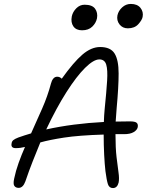

<svg xmlns="http://www.w3.org/2000/svg" viewBox="-20 -947 753 976"><path d="M60 -194Q34 -194 39 -218Q40 -228 47.5 -234.5Q55 -241 73 -248Q104 -259 138 -269Q166 -331 194 -394.5Q222 -458 239 -522Q243 -538 251 -547.5Q259 -557 271 -557Q284 -557 294 -547Q354 -631 399 -669.5Q444 -708 489 -708Q542 -708 562.5 -675Q583 -642 583 -573.5Q583 -505 573 -397Q570 -362 568 -329Q603 -330 640 -330Q667 -330 675 -322.5Q683 -315 680 -300Q677 -286 659.5 -275.5Q642 -265 611 -265Q588 -265 567 -265Q567 -195 572.5 -148Q578 -101 582.5 -70Q587 -39 583 -19Q576 9 554 9Q535 9 528.5 -11Q522 -31 516 -77Q512 -111 509.5 -160.5Q507 -210 507 -263Q380 -259 305.5 -247.5Q231 -236 185 -223Q166 -177 146.5 -127.5Q127 -78 109 -25Q97 8 75 8Q60 8 53 -2Q46 -12 52 -39Q60 -78 74.5 -118.5Q89 -159 107 -200Q95 -197 83.5 -195.5Q72 -194 60 -194ZM485 -645Q456 -645 412.5 -602Q369 -559 318 -479Q267 -399 215 -289Q283 -304 356.5 -313.5Q430 -323 508 -327Q509 -361 512 -392Q521 -480 524.5 -536Q528 -592 520 -618.5Q512 -645 485 -645ZM630 -803Q603 -803 587.5 -823Q572 -843 577 -869Q582 -892 601 -909.5Q620 -927 645 -927Q678 -927 694 -907Q710 -887 705 -861Q702 -845 683 -824Q664 -803 630 -803ZM397 -793Q367 -793 353 -813Q339 -833 345 -864Q350 -887 368 -905Q386 -923 410 -923Q449 -923 463.5 -902.5Q478 -882 473 -854Q468 -830 449 -811.5Q430 -793 397 -793Z"/></svg>

Font: Shantell Sans Normal
Style: Italic
Weight: 300
Italic angle: -11.31°
Designer: Stephen Nixon, Anya Danilova, Shantell Martin
Foundry: Arrow Type
Version: Version 1.008;[a672d596b]